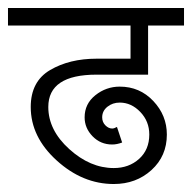

<svg xmlns="http://www.w3.org/2000/svg" viewBox="-36 -483 481 481"><path d="M-16 -463H425V-419H335V-296H206Q85 -296 85 -215Q85 -157 137.5 -109.5Q190 -62 249 -62Q287 -62 312.5 -85Q338 -108 338 -146Q338 -179 315.5 -202.5Q293 -226 264 -226Q246 -226 233 -215.5Q220 -205 220 -189Q220 -177 228 -169Q236 -161 245 -161Q250 -161 257 -165L270 -126Q257 -121 245 -121Q216 -121 196 -141.5Q176 -162 176 -189Q176 -223 203 -244.5Q230 -266 264 -266Q314 -266 348 -230Q382 -194 382 -146Q382 -92 343.5 -57Q305 -22 249 -22Q171 -22 106 -81Q41 -140 41 -215Q41 -279 89.5 -307.5Q138 -336 206 -336H291V-419H-16Z"/></svg>

Font: Bhavuka
Style: Regular
Weight: 400
Version: 2.94.0; ttfautohint (v1.2) -l 7 -r 28 -G 50 -x 13 -D deva -f